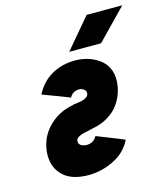

<svg xmlns="http://www.w3.org/2000/svg" viewBox="-107 -784 769 880"><g transform="rotate(-15 277.5 -344.0)"><path d="M91 -401Q139 -383 165.5 -373Q192 -363 203 -358.5Q214 -354 216.5 -353Q219 -352 219 -352Q226 -366 237 -372Q248 -379 262 -379Q279 -379 288 -370Q297 -362 295 -349Q290 -328 247 -322Q237 -320 229.5 -319.5Q222 -319 218 -317Q161 -306 122 -275Q59 -226 48 -148Q38 -67 91 -22Q131 12 208 12Q271 11 328 -18Q384 -46 411 -101Q362 -121 335.5 -131.5Q309 -142 297.5 -146.5Q286 -151 283.5 -152Q281 -153 281 -153Q265 -124 233 -124Q213 -124 203 -133Q193 -141 196 -156Q201 -176 257 -185Q263 -187 269.5 -188Q276 -189 282 -191Q315 -197 342 -211.5Q369 -226 390 -247Q410 -269 422 -294.5Q434 -320 439 -350Q450 -427 403 -469Q355 -510 283 -512Q216 -512 167 -483Q119 -455 91 -401ZM265 -557H416L555 -700H386Z"/></g></svg>

Font: Unageo
Style: ExtraBold-Italic
Weight: 800
Designer: Richard Sepsi
Foundry: Richard Sepsi
Version: Version 2.000